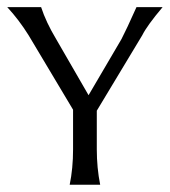

<svg xmlns="http://www.w3.org/2000/svg" viewBox="-20 -509 468 529"><path d="M172 0Q181.3 -45.3 181.3 -97.3V-206.7L58.7 -412Q32 -454.7 0 -489.3H93.3Q106.7 -448 134.7 -401.3L224 -246.7L314.7 -401.3Q328 -426.7 356 -489.3H428Q385.3 -438.7 372 -412L246.7 -204V-97.3Q246.7 -46.7 256 0Z"/></svg>

Font: Tenali Ramakrishna
Style: Regular
Weight: 400
Designer: Appaji Ambarisha Darbha
Foundry: Andhrapradesh Society for Knowledge Networks
Version: Version 1.0.5; ttfautohint (v1.2.25-373a) -l 7 -r 28 -G 50 -